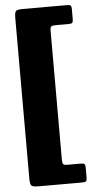

<svg xmlns="http://www.w3.org/2000/svg" viewBox="-61 -817 507 1003"><g transform="rotate(-5 192.0 -315.0)"><path d="M99 -780H327Q343.5 -780 348.5 -776.2Q353.5 -772.5 353.5 -755V-706.5Q353.5 -691.5 349.8 -686.2Q346 -681 330 -681H266.5Q246.5 -681 239.8 -677.2Q233 -673.5 233 -653.5V19.5Q233 39 237 45Q241 51 260.5 51H326.5Q344.5 51 349 55.5Q353.5 60 353.5 78.5V123.5Q353.5 141.5 349 145.8Q344.5 150 327 150H101Q72 150 63.5 143.5Q55 137 55 106V-737Q55 -766.5 62.5 -773.2Q70 -780 99 -780Z"/></g></svg>

Font: Besley* Heavy
Style: Regular
Weight: 800
Designer: Owen Earl
Foundry: indestructible type*
Version: Version 3.000; ttfautohint (v1.8.3)